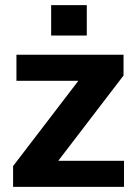

<svg xmlns="http://www.w3.org/2000/svg" viewBox="-20 -731 536 751"><path d="M31.2 0V-81.4L286.5 -414.9H44.3V-517H463.2V-435.6L207.9 -102.1H465V0ZM180.1 -592V-710.8H319.5V-592Z"/></svg>

Font: Public Sans Thin
Style: Regular
Weight: 100
Designer: The Public Sans project authors (U.S. Web Design System). Libre Franklin designed by Pablo Impallari and Rodrigo Fuenzal
Version: Version 1.008